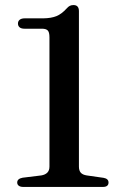

<svg xmlns="http://www.w3.org/2000/svg" viewBox="-20 -739 483 759"><path d="M77 -625.5H146Q162 -625.5 168.8 -618.5Q175.5 -611.5 175.5 -591.5V-80.5Q175.5 -65 167 -56.5Q158.5 -48 143 -45.5L69.5 -36.5Q48 -32.5 48 -17.5Q48 -9.5 54.2 -4.8Q60.5 0 72.5 0H386.5Q398 0 403.5 -4.5Q409 -9 409 -17.5Q409 -32.5 389.5 -36L323 -45.5Q306.5 -48 299.2 -56.5Q292 -65 292 -80.5V-695Q292 -719 270.5 -719Q262.5 -719 256.2 -716Q250 -713 243.5 -705.5Q223.5 -683.5 203 -675.2Q182.5 -667 152 -666.5H78Q65 -666.5 58 -661Q51 -655.5 51 -646Q51 -636.5 57.5 -631Q64 -625.5 77 -625.5Z"/></svg>

Font: Fraunces 24pt
Style: Regular
Weight: 400
Version: Version 1.000;[b76b70a41]